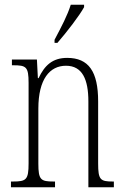

<svg xmlns="http://www.w3.org/2000/svg" viewBox="-20 -786 522 806"><path d="M209 -619V-606H221C261 -652 314 -721 333 -756V-766H277C263 -721 239 -676 209 -619ZM26 0H211V-24H205C151 -24 141 -31 141 -99V-330C141 -454 189 -510 257 -510C326 -510 351 -452 351 -360V0H458V-24H454C401 -24 392 -31 392 -100V-360C392 -486 352 -543 262 -543C200 -543 167 -511 142 -458H139L135 -536H30V-512H35C90 -512 100 -506 100 -438V-100C100 -31 90 -24 34 -24H26Z"/></svg>

Font: Noto Serif Georgian ExtraCondensed ExtraLight
Style: Regular
Weight: 200
Width: 2
Designer: Monotype Design Team, Akaki Razmadze
Foundry: Google LLC
Version: Version 2.003